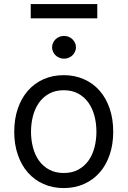

<svg xmlns="http://www.w3.org/2000/svg" viewBox="-20 -928 637 959"><path d="M298.3 11.4Q242.9 11.4 197.4 -8.9Q152 -29.1 119.5 -65.9Q87 -102.6 69.1 -154.7Q51.1 -206.7 51.1 -269.9Q51.1 -333.8 69.1 -386Q87 -438.2 119.5 -475.1Q152 -512.1 197.4 -532.3Q242.9 -552.6 298.3 -552.6Q353.7 -552.6 399.3 -532.3Q445 -512.1 477.5 -475.1Q509.9 -438.2 527.7 -386Q545.5 -333.8 545.5 -269.9Q545.5 -206.7 527.7 -154.7Q509.9 -102.6 477.5 -65.9Q445 -29.1 399.3 -8.9Q353.7 11.4 298.3 11.4ZM298.3 -63.9Q340.6 -63.9 371.3 -80.8Q402 -97.7 422.1 -125.9Q442.1 -154.1 451.9 -191.6Q461.6 -229 461.6 -269.9Q461.6 -311.1 451.9 -348.5Q442.1 -386 422.1 -414.6Q402 -443.2 371.3 -460.2Q340.6 -477.3 298.3 -477.3Q256.4 -477.3 225.5 -460.2Q194.6 -443.2 174.5 -414.6Q154.5 -386 144.7 -348.5Q134.9 -311.1 134.9 -269.9Q134.9 -229 144.7 -191.6Q154.5 -154.1 174.5 -125.9Q194.6 -97.7 225.5 -80.8Q256.4 -63.9 298.3 -63.9ZM465.9 -836.6H133.5V-907.7H465.9ZM299.7 -634.9Q287.6 -634.9 276.6 -639.4Q265.6 -643.8 257.6 -651.6Q249.6 -659.4 244.9 -669.7Q240.1 -680 240.1 -691.8Q240.1 -703.5 244.9 -713.8Q249.6 -724.1 257.6 -731.9Q265.6 -739.7 276.6 -744.1Q287.6 -748.6 299.7 -748.6Q312.1 -748.6 323 -744.1Q333.8 -739.7 341.8 -731.9Q349.8 -724.1 354.6 -713.8Q359.4 -703.5 359.4 -691.8Q359.4 -680 354.6 -669.7Q349.8 -659.4 341.8 -651.6Q333.8 -643.8 323 -639.4Q312.1 -634.9 299.7 -634.9Z"/></svg>

Font: Fast_Sans-Dotted
Style: Regular
Weight: 400
Version: Version 3.018